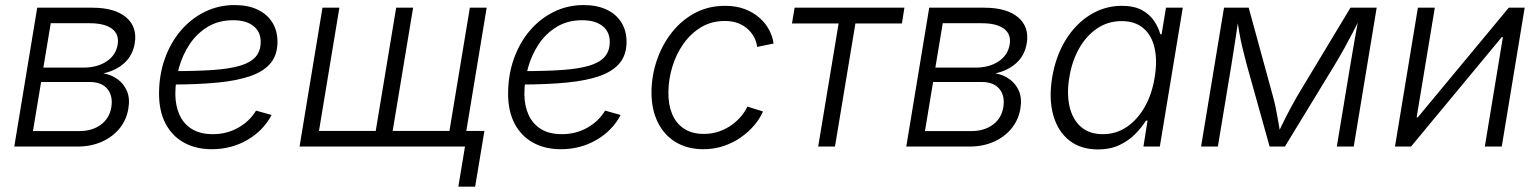

<svg xmlns="http://www.w3.org/2000/svg" viewBox="-20 -571 5996 748"><path d="M35.6 0 125 -541H339.4Q427.2 -541 471.4 -503.4Q515.6 -465.8 504.9 -402.3Q497.1 -355 464.4 -325.4Q431.6 -295.9 382.8 -285.2Q414.6 -279.8 438.7 -262Q462.9 -244.1 474.9 -215.6Q486.8 -187 480 -147.5Q473.1 -104.5 446 -71Q418.9 -37.6 376.7 -18.8Q334.5 0 281.2 0ZM108.4 -60.5H291.5Q338.9 -60.5 372.6 -85Q406.2 -109.4 413.6 -152.8Q420.9 -196.8 398.7 -224.1Q376.5 -251.5 330.1 -251.5H140.1ZM148.9 -307.6H304.7Q358.9 -307.6 395.3 -331.8Q431.6 -356 438.5 -397.9Q444.8 -438 416 -459.2Q387.2 -480.5 329.6 -480.5H177.7Z M805.2 10.3Q742.7 10.3 696.3 -15.6Q649.9 -41.5 624.8 -89.8Q599.6 -138.2 599.6 -205.6Q599.6 -278.3 621.8 -341.3Q644 -404.3 684.1 -451.4Q724.1 -498.5 777.8 -524.9Q831.5 -551.3 894 -551.3Q945.8 -551.3 983.2 -533.7Q1020.5 -516.1 1040.8 -483.9Q1061 -451.7 1061 -407.7Q1061 -358.4 1035.2 -326.2Q1009.3 -293.9 957.5 -275.4Q905.8 -256.8 827.9 -249.3Q750 -241.7 646.5 -241.7L654.3 -293.9Q744.1 -293.9 808.8 -298.3Q873.5 -302.7 914.8 -314.9Q956.1 -327.1 975.8 -349.6Q995.6 -372.1 995.6 -408.2Q995.6 -447.3 967.3 -469.7Q939 -492.2 888.2 -492.2Q832 -492.2 789.8 -466.8Q747.6 -441.4 719.5 -399.7Q691.4 -357.9 677.2 -307.1Q663.1 -256.3 663.1 -205.1Q663.1 -160.6 678.7 -125Q694.3 -89.4 726.8 -68.8Q759.3 -48.3 809.1 -48.3Q863.8 -48.3 908.2 -73.5Q952.6 -98.6 977.5 -140.1L1038.1 -123Q1006.3 -62.5 944.1 -26.1Q881.8 10.3 805.2 10.3Z M1236.3 -541H1302.2L1222.7 -61H1443.8L1523.4 -541H1589.4L1509.8 -61H1731L1810.5 -541H1876L1786.6 0H1147ZM1765.6 156.2 1791.5 0H1749.5L1759.3 -61H1867.2L1831.1 156.2Z M2165 10.3Q2102.5 10.3 2056.2 -15.6Q2009.8 -41.5 1984.6 -89.8Q1959.5 -138.2 1959.5 -205.6Q1959.5 -278.3 1981.7 -341.3Q2003.9 -404.3 2043.9 -451.4Q2084 -498.5 2137.7 -524.9Q2191.4 -551.3 2253.9 -551.3Q2305.7 -551.3 2343 -533.7Q2380.4 -516.1 2400.6 -483.9Q2420.9 -451.7 2420.9 -407.7Q2420.9 -358.4 2395 -326.2Q2369.1 -293.9 2317.4 -275.4Q2265.6 -256.8 2187.7 -249.3Q2109.9 -241.7 2006.3 -241.7L2014.2 -293.9Q2104 -293.9 2168.7 -298.3Q2233.4 -302.7 2274.7 -314.9Q2315.9 -327.1 2335.7 -349.6Q2355.5 -372.1 2355.5 -408.2Q2355.5 -447.3 2327.1 -469.7Q2298.8 -492.2 2248 -492.2Q2191.9 -492.2 2149.7 -466.8Q2107.4 -441.4 2079.3 -399.7Q2051.3 -357.9 2037.1 -307.1Q2022.9 -256.3 2022.9 -205.1Q2022.9 -160.6 2038.6 -125Q2054.2 -89.4 2086.7 -68.8Q2119.1 -48.3 2168.9 -48.3Q2223.6 -48.3 2268.1 -73.5Q2312.5 -98.6 2337.4 -140.1L2397.9 -123Q2366.2 -62.5 2304 -26.1Q2241.7 10.3 2165 10.3Z M2720.7 10.3Q2657.7 10.3 2612.1 -17.6Q2566.4 -45.4 2542 -95.9Q2517.6 -146.5 2518.1 -213.4Q2518.6 -276.4 2539.1 -336.4Q2559.6 -396.5 2597.2 -444.3Q2634.8 -492.2 2687.3 -520.3Q2739.7 -548.3 2804.7 -548.3Q2847.2 -548.3 2880.6 -535.9Q2914.1 -523.4 2938.2 -502.2Q2962.4 -481 2976.3 -454.8Q2990.2 -428.7 2993.7 -401.4L2929.7 -388.2Q2927.7 -405.8 2919.2 -423.3Q2910.6 -440.9 2895.3 -455.8Q2879.9 -470.7 2857.2 -480Q2834.5 -489.3 2803.7 -489.3Q2752 -489.3 2711.7 -465.1Q2671.4 -440.9 2642.8 -400.6Q2614.3 -360.4 2599.4 -311.3Q2584.5 -262.2 2584 -212.9Q2583 -165 2598.1 -127.9Q2613.3 -90.8 2644.3 -70.1Q2675.3 -49.3 2722.2 -49.3Q2754.4 -49.3 2782 -59.1Q2809.6 -68.8 2831.3 -84.7Q2853 -100.6 2868.4 -119.4Q2883.8 -138.2 2891.6 -155.8L2952.6 -136.7Q2940.4 -108.9 2918.2 -82.8Q2896 -56.6 2866 -35.6Q2835.9 -14.6 2799.1 -2.2Q2762.2 10.3 2720.7 10.3Z M3167.5 0 3247.1 -479.5H3065.4L3075.7 -541H3503.4L3493.7 -479.5H3312.5L3232.9 0Z M3510.7 0 3600.1 -541H3814.5Q3902.3 -541 3946.5 -503.4Q3990.7 -465.8 3980 -402.3Q3972.2 -355 3939.5 -325.4Q3906.7 -295.9 3857.9 -285.2Q3889.6 -279.8 3913.8 -262Q3938 -244.1 3950 -215.6Q3961.9 -187 3955.1 -147.5Q3948.2 -104.5 3921.1 -71Q3894 -37.6 3851.8 -18.8Q3809.6 0 3756.3 0ZM3583.5 -60.5H3766.6Q3814 -60.5 3847.7 -85Q3881.3 -109.4 3888.7 -152.8Q3896 -196.8 3873.8 -224.1Q3851.6 -251.5 3805.2 -251.5H3615.2ZM3624 -307.6H3779.8Q3834 -307.6 3870.4 -331.8Q3906.7 -356 3913.6 -397.9Q3919.9 -438 3891.1 -459.2Q3862.3 -480.5 3804.7 -480.5H3652.8Z M4257.3 11.2Q4190.4 11.2 4145.8 -23.9Q4101.1 -59.1 4083.3 -122.6Q4065.4 -186 4079.1 -269.5Q4093.3 -353.5 4132.1 -416Q4170.9 -478.5 4227.5 -513.4Q4284.2 -548.3 4350.6 -548.3Q4398.4 -548.3 4429 -531.5Q4459.5 -514.6 4476.3 -489.3Q4493.2 -463.9 4500.5 -437.5H4505.4L4522.5 -541H4587.9L4498.5 0H4434.6L4450.7 -101.1H4444.3Q4427.7 -74.2 4402.1 -48.3Q4376.5 -22.5 4340.6 -5.6Q4304.7 11.2 4257.3 11.2ZM4276.4 -48.3Q4328.6 -48.3 4370.4 -76.9Q4412.1 -105.5 4440.2 -155.3Q4468.3 -205.1 4478.5 -270Q4489.3 -335 4478 -384.3Q4466.8 -433.6 4434.3 -461.2Q4401.9 -488.8 4349.6 -488.8Q4296.4 -488.8 4254.2 -460.2Q4211.9 -431.6 4184.1 -382.3Q4156.2 -333 4146 -270Q4135.3 -206.5 4146.7 -156.2Q4158.2 -106 4190.9 -77.1Q4223.6 -48.3 4276.4 -48.3Z M4659.2 0 4748.5 -541H4844.7L4938.5 -198.2Q4944.8 -175.8 4949 -155.5Q4953.1 -135.3 4956.5 -116.7Q4960 -98.1 4962.9 -80.3Q4965.8 -62.5 4968.3 -44.9H4955.6Q4964.4 -63.5 4972.9 -81.3Q4981.4 -99.1 4991 -117.7Q5000.5 -136.2 5011.2 -156.2Q5022 -176.3 5034.7 -198.2L5241.2 -541H5343.3L5253.9 0H5188L5241.2 -320.8Q5245.1 -344.2 5249.3 -368.4Q5253.4 -392.6 5257.6 -416.5Q5261.7 -440.4 5266.1 -464.1Q5270.5 -487.8 5274.4 -510.3H5282.7Q5266.6 -476.1 5251.2 -446.3Q5235.8 -416.5 5219.2 -386.5Q5202.6 -356.4 5181.6 -321.3L4985.8 0H4926.3L4836.4 -321.3Q4827.1 -356.4 4820.1 -386Q4813 -415.5 4807.9 -445.6Q4802.7 -475.6 4797.4 -510.3H4806.6Q4803.2 -486.3 4799.8 -462.9Q4796.4 -439.5 4792.7 -416.3Q4789.1 -393.1 4785.4 -369.4Q4781.7 -345.7 4777.8 -320.8L4724.6 0Z M5830.6 0H5764.6L5835 -426.3H5830.6L5477.1 0H5414.6L5503.9 -541H5569.8L5499 -113.8H5503.4L5857.9 -541H5919.9Z"/></svg>

Font: Inter 17pt Light
Style: Italic
Weight: 300
Italic angle: -9.3988°
Version: Version 4.001;git-66647c0bb